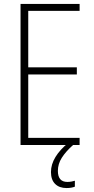

<svg xmlns="http://www.w3.org/2000/svg" viewBox="-20 -734 475 972"><path d="M383 0H84V-714H383V-679H123V-393H369V-357H123V-36H383ZM273 131Q273 187 321 187Q332 187 342.5 185Q353 183 359 181V211Q352 214 341 216Q330 218 317 218Q280 218 259 197Q238 176 238 137Q238 98 261 60.5Q284 23 325 -10L350 0Q313 33 293 64.5Q273 96 273 131Z"/></svg>

Font: Noto Sans Thai Cond ExtLt
Style: Regular
Weight: 200
Width: 3
Designer: Monotype Design Team
Foundry: Monotype Imaging Inc.
Version: Version 2.002; ttfautohint (v1.8.4.7-5d5b)